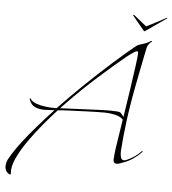

<svg xmlns="http://www.w3.org/2000/svg" viewBox="-81 -699 763 850"><g transform="rotate(5 300.5 -274.0)"><path d="M624 -649Q628 -651 628.5 -650Q629 -649 627 -647L535 -583Q532 -581 530 -583L477 -647Q476 -649 478 -650Q480 -651 482 -649Q485 -647 495 -638.5Q505 -630 517.5 -620.5Q530 -611 538 -604Q552 -611 570.5 -620.5Q589 -630 604.5 -638.5Q620 -647 624 -649ZM-2 95Q0 106 -12 98.5Q-24 91 -27 76Q-28 74 -28 67Q-28 59 -25.5 49Q-23 39 -16 28Q2 -4 30.5 -41.5Q59 -79 94 -119Q111 -139 129 -159Q147 -179 166 -199H165Q154 -199 143.5 -198Q133 -197 122 -197Q99 -197 80 -205Q61 -213 53 -238Q52 -241 53.5 -242.5Q55 -244 57 -240Q66 -227 85 -220.5Q104 -214 124.5 -211.5Q145 -209 158 -209H175Q232 -269 291.5 -326Q351 -383 406 -432Q461 -481 502 -514Q512 -521 532 -526Q539 -528 549 -532.5Q559 -537 564 -541Q567 -543 569.5 -541.5Q572 -540 568 -538Q562 -534 556.5 -526.5Q551 -519 549 -512Q547 -503 541.5 -476Q536 -449 528.5 -411Q521 -373 513 -331.5Q505 -290 499 -252Q493 -216 488 -177Q483 -138 480 -106.5Q477 -75 476 -58Q475 -54 475 -48Q475 -42 475 -37Q475 -25 478.5 -15Q482 -5 492 -5Q498 -5 506 -9Q524 -17 539 -27.5Q554 -38 566 -51Q570 -56 570.5 -52.5Q571 -49 567 -46Q552 -30 532 -16.5Q512 -3 489 5Q483 7 475.5 10Q468 13 461 13Q446 13 446 -4Q447 -24 450 -48Q453 -72 457 -94L471 -184Q457 -198 433 -203Q409 -208 391 -208Q355 -208 314 -206.5Q273 -205 237.5 -203.5Q202 -202 181 -200Q153 -170 120.5 -131Q88 -92 59 -50.5Q30 -9 12.5 29Q-5 67 -2 95ZM473 -196Q483 -259 492 -320.5Q501 -382 507 -426.5Q513 -471 513 -483Q513 -491 508 -491Q499 -491 461 -461Q410 -419 345 -361Q280 -303 215 -236L190 -210L369 -218Q374 -218 385.5 -218.5Q397 -219 410 -219Q426 -219 440 -218Q454 -217 457 -215Q465 -208 473 -196Z"/></g></svg>

Font: Explora
Style: Regular
Weight: 400
Designer: Robert E. Leuschke
Foundry: Robert E. Leuschke
Version: Version 1.010